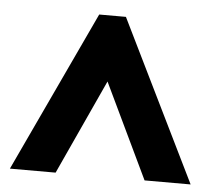

<svg xmlns="http://www.w3.org/2000/svg" viewBox="-41 -759 606 544"><g transform="rotate(5 262.5 -486.5)"><path d="M6 -258 220 -715H296L520 -258H389L260 -528L136 -258Z"/></g></svg>

Font: Noto Sans Lao Condensed ExtraBold
Style: Regular
Weight: 800
Width: 3
Designer: Monotype Design Team
Foundry: Monotype Imaging Inc.
Version: Version 2.003; ttfautohint (v1.8.4.7-5d5b)